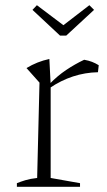

<svg xmlns="http://www.w3.org/2000/svg" viewBox="-20 -719 411 739"><path d="M357 -441Q258 -439 171 -380V-396Q201 -427 234.5 -449.5Q268 -472 304 -489Q321 -486 334 -481Q347 -476 360 -468ZM45 0V-14Q60 -20 78 -25.5Q96 -31 123 -34L132 -401L82 -457Q123 -482 170 -492L175 -393V-34L288 -14V0ZM211 -582 105 -681 122 -699 224 -622 324 -699 342 -681 235 -582Z"/></svg>

Font: Piazzolla Thin Thin
Style: Regular
Weight: 250
Version: Version 2.005